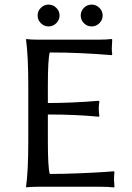

<svg xmlns="http://www.w3.org/2000/svg" viewBox="-20 -819 578 842"><path d="M348.1 -717.3Q334 -731.4 334 -751Q334 -770.5 348.1 -784.7Q362.3 -798.8 381.8 -798.8Q401.4 -798.8 415.8 -784.7Q430.2 -770.5 430.2 -751Q430.2 -731.4 415.8 -717.3Q401.4 -703.1 381.8 -703.1Q362.3 -703.1 348.1 -717.3ZM159.2 -717.3Q145 -731.4 145 -751Q145 -770.5 159.2 -784.7Q173.3 -798.8 192.9 -798.8Q212.4 -798.8 226.8 -784.7Q241.2 -770.5 241.2 -751Q241.2 -731.4 226.8 -717.3Q212.4 -703.1 192.9 -703.1Q173.3 -703.1 159.2 -717.3ZM189.9 -200.2Q189.9 -85 198.2 -56.2Q257.8 -56.2 328.1 -59.1Q398.4 -62 439.5 -64.9L480 -67.9L481.9 -64Q480 -48.3 480 -30.8Q480 -28.3 481.9 0L480 2.9Q456.1 0 419.9 0H147Q131.3 0 118.4 0.7Q105.5 1.5 100.6 2L95.2 2.9L94.2 0Q104 -67.9 104 -200.2V-444.8Q104 -573.7 94.2 -645L96.2 -647.9Q112.8 -645 147 -645H410.2Q446.3 -645 470.2 -647.9L472.2 -645Q470.2 -616.7 470.2 -606.9Q470.2 -596.7 472.2 -581.1L470.2 -577.1Q331.5 -588.9 198.2 -588.9Q189.9 -559.6 189.9 -444.8V-367.2Q294.9 -367.2 413.1 -377L416 -374Q413.1 -360.8 413.1 -341.8Q413.1 -323.2 416 -310.1L413.1 -307.1Q314.9 -316.9 189.9 -316.9Z"/></svg>

Font: Linux Biolinum G
Style: Regular
Weight: 400
Designer: Philipp H. Poll
Foundry: Philipp H. Poll
Version: Version 1.1.0 ; ttfautohint (v1.6)